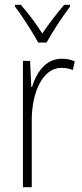

<svg xmlns="http://www.w3.org/2000/svg" viewBox="-20 -850 344 804"><path d="M140 -672H175C200 -717 241 -780 273 -822V-830H249C214 -789 186 -752 157 -710C131 -751 96 -798 67 -830H43V-822C71 -786 114 -719 140 -672ZM238 -604C169 -604 132 -543 114 -486H111L106 -595H76V-66H113V-349C113 -459 157 -566 237 -566C255 -566 272 -562 285 -557L293 -593C276 -601 257 -604 238 -604Z"/></svg>

Font: Noto Sans Malayalam UI Condensed ExtraLight
Style: Regular
Weight: 200
Width: 3
Designer: Jelle Bosma - Monotype Design Team
Foundry: Monotype Imaging Inc.
Version: Version 2.104